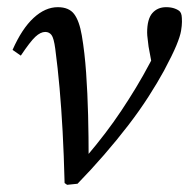

<svg xmlns="http://www.w3.org/2000/svg" viewBox="-20 -508 527 535"><path d="M160 2Q158 -77 154.5 -141.5Q151 -206 146 -262.5Q141 -319 134 -372Q130 -402 123.5 -410.5Q117 -419 106 -419Q93 -419 78.5 -405.5Q64 -392 38 -353L15 -369Q41 -428 73.5 -458Q106 -488 141 -488Q172 -488 186.5 -469Q201 -450 208 -409Q216 -362 220 -305Q224 -248 225.5 -187Q227 -126 227 -65L216 -66L221 -72Q249 -105 273 -136.5Q297 -168 318 -199.5Q339 -231 359 -264Q379 -297 398 -333Q403 -342 407 -351Q411 -360 415 -369L407 -308L394 -378Q393 -388 391.5 -399Q390 -410 390 -417Q390 -455 404.5 -471.5Q419 -488 443 -488Q457 -488 467.5 -484Q478 -480 482 -475Q485 -471 486 -465Q487 -459 487 -447Q487 -437 484.5 -422Q482 -407 471.5 -381.5Q461 -356 437 -311Q419 -278 394 -239Q369 -200 337.5 -159Q306 -118 270 -76.5Q234 -35 196 4L167 7Z"/></svg>

Font: Source Serif 4
Style: Italic
Weight: 400
Italic angle: -12°
Designer: Frank Grießhammer
Foundry: Adobe Systems Incorporated
Version: Version 4.004;hotconv 1.0.116;makeotfexe 2.5.65601